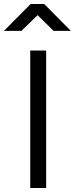

<svg xmlns="http://www.w3.org/2000/svg" viewBox="-68 -945 376 965"><path d="M84 0V-691H164V0ZM-48 -790 86 -925H154L288 -790H201L121 -869L40 -790Z"/></svg>

Font: Cairo-CLs
Style: CLs-Regular
Weight: 400
Version: Version 3.130;gftools[0.9.24]